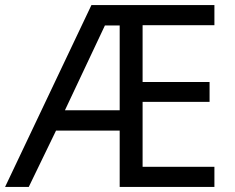

<svg xmlns="http://www.w3.org/2000/svg" viewBox="-21 -734 922 754"><path d="M821 0V-79H539V-334H802V-412H539V-635H821V-714H338L-1 0H92L199 -221H449V0ZM234 -301 391 -634H449V-301Z"/></svg>

Font: Noto Sans Buginese
Style: Regular
Weight: 400
Designer: Monotype Design Team
Foundry: Monotype Imaging Inc.
Version: Version 2.002